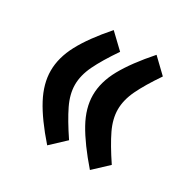

<svg xmlns="http://www.w3.org/2000/svg" viewBox="-121 -595 708 720"><g transform="rotate(30 233.0 -235.5)"><path d="M233.9 -43.9 172.4 13.7Q106.9 -61 75.4 -120.4Q43.9 -179.7 43.9 -235.8Q43.9 -292.5 75.4 -351.6Q106.9 -410.6 172.4 -485.4L233.9 -426.8Q191.4 -364.7 170.2 -320.6Q148.9 -276.4 148.9 -235.8Q148.9 -195.3 170.4 -150.9Q191.9 -106.4 233.9 -43.9ZM418.9 -43.9 357.4 13.7Q292.5 -61 259.5 -120.4Q226.6 -179.7 226.6 -235.8Q226.6 -292.5 259.3 -351.6Q292 -410.6 357.9 -485.4L418.9 -426.8Q376.5 -364.7 355.5 -320.6Q334.5 -276.4 334.5 -235.8Q334.5 -195.3 355.7 -150.9Q377 -106.4 418.9 -43.9Z"/></g></svg>

Font: Vazirmatn RD FD SemiBold
Style: Regular
Weight: 600
Designer: Saber Rastikerdar
Foundry: Saber Rastikerdar
Version: Version 33.003